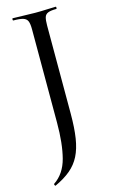

<svg xmlns="http://www.w3.org/2000/svg" viewBox="-136 -675 586 1000"><g transform="rotate(-15 157.5 -175.0)"><path d="M206 -67Q206 10 197.5 64.5Q189 119 169.5 157.5Q150 196 116.5 224Q83 252 33 275Q31 276 28.5 271Q26 266 28 264Q85 226 105 149.5Q125 73 125 -40V-544Q125 -573 119 -587.5Q113 -602 95.5 -607.5Q78 -613 43 -613Q40 -613 40 -619Q40 -625 43 -625Q70 -625 101 -623.5Q132 -622 164 -622Q198 -622 225.5 -623.5Q253 -625 275 -625Q277 -625 277 -619Q277 -613 275 -613Q245 -613 230 -607Q215 -601 210.5 -586Q206 -571 206 -542Z"/></g></svg>

Font: Cormorant Medium
Style: Regular
Weight: 500
Designer: Christian Thalmann (Catharsis Fonts)
Foundry: Catharsis Fonts
Version: Version 4.000